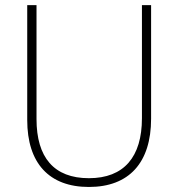

<svg xmlns="http://www.w3.org/2000/svg" viewBox="-20 -717 692 744"><path d="M324.5 7.5C480 7.5 565.5 -86.5 565.5 -257V-697H530V-259C530 -109 460.5 -26.5 324.5 -26.5C188.5 -26.5 121.5 -107.5 121.5 -255.5V-697H85.5V-252C85.5 -84.5 170.5 7.5 324.5 7.5Z"/></svg>

Font: HK Grotesk ExtraLight
Style: Regular
Weight: 200
Designer: Alfredo Marco Pradil
Foundry: Hanken Design Co.
Version: Version 3.001;FEAKit 1.0